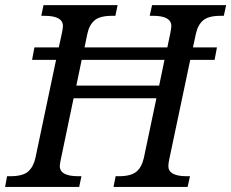

<svg xmlns="http://www.w3.org/2000/svg" viewBox="-41 -734 908 754"><path d="M404.8 0 413.1 -42H425.8Q473.1 -42 494.4 -59.6Q515.6 -77.1 523.9 -113.8L573.2 -348.1H248L198.2 -109.9Q193.8 -88.9 193.8 -82Q193.8 -42 266.1 -42H278.8L270 0H-21L-13.2 -42H0Q48.3 -42 69.3 -60.3Q90.3 -78.6 98.1 -113.8L179.2 -499H85L94.2 -547.9H189.9L202.1 -604Q206.1 -622.1 206.1 -631.8Q206.1 -671.9 133.8 -671.9H121.1L129.9 -713.9H420.9L412.1 -671.9H398.9Q351.1 -671.9 330.1 -653.8Q309.1 -635.7 301.8 -600.1L291 -547.9H616.2L627.9 -604Q631.8 -622.6 631.8 -631.8Q631.8 -671.9 560.1 -671.9H546.9L556.2 -713.9H847.2L837.9 -671.9H825.2Q777.3 -671.9 756.3 -653.6Q735.4 -635.3 728 -600.1L716.8 -547.9H811L801.8 -499H706.1L624 -109.9Q620.1 -91.3 620.1 -82Q620.1 -42 691.9 -42H705.1L695.8 0ZM584 -397.9 605 -499H279.8L258.8 -397.9Z"/></svg>

Font: Droid Serif
Style: Italic
Weight: 400
Italic angle: -12°
Designer: Monotype Design team
Foundry: Monotype Imaging Inc.
Version: Version 1.03